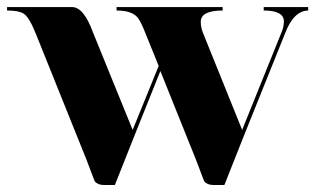

<svg xmlns="http://www.w3.org/2000/svg" viewBox="-30 -528 919 548"><path d="M610.4 0H579.1Q561.5 0 552.7 -10.7Q551.8 -12.7 529.3 -72.3L427.7 -325.2L354.5 -142.6L297.9 0H266.6Q249 0 240.2 -10.7Q239.3 -12.7 216.8 -72.3L72.3 -431.6Q52.7 -480.5 37.1 -489.3Q23.4 -498 -9.8 -498V-507.8H175.8Q209 -507.8 235.4 -435.5L348.6 -157.2L422.9 -339.8L385.7 -431.6Q372.1 -466.8 362.3 -478.5Q345.7 -498 302.7 -498V-507.8H605.5V-498Q543 -498 543 -465.8Q543 -450.2 548.8 -435.5L661.1 -157.2L773.4 -435.5Q780.3 -452.1 780.3 -466.8Q780.3 -498 722.7 -498V-507.8H849.6V-498Q807.6 -497.1 783.2 -431.6L667 -142.6Z"/></svg>

Font: spinweradBold
Style: Regular
Weight: 700
Width: 7
Version: Version 0.3 ; ttfautohint (v1.2) -l 8 -r 50 -G 200 -x 14 -D 